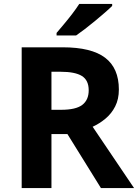

<svg xmlns="http://www.w3.org/2000/svg" viewBox="-20 -954 700 974"><path d="M298 -714Q444 -714 513.5 -661Q583 -608 583 -500Q583 -451 564.5 -414.5Q546 -378 515.5 -352.5Q485 -327 450 -311L660 0H492L322 -274H241V0H90V-714ZM287 -590H241V-397H290Q365 -397 397.5 -422Q430 -447 430 -496Q430 -547 395.5 -568.5Q361 -590 287 -590ZM549 -924Q535 -910 512 -890Q489 -870 462.5 -848Q436 -826 410.5 -806.5Q385 -787 366 -774H267V-787Q283 -806 304.5 -831.5Q326 -857 347 -884.5Q368 -912 382 -934H549Z"/></svg>

Font: Noto Sans Thaana
Style: Bold
Weight: 700
Designer: David Williams
Foundry: Google Inc.
Version: Version 3.001; ttfautohint (v1.8.4.7-5d5b)